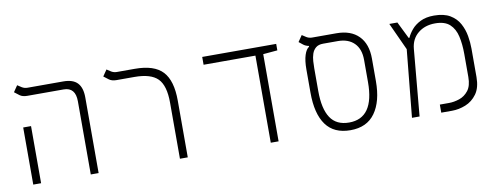

<svg xmlns="http://www.w3.org/2000/svg" viewBox="-55 -885 3040 1167"><g transform="rotate(-10 1465.0 -301.5)"><path d="M428.7 0V-451.7Q428.7 -537.6 356 -537.6H131.3Q103 -537.6 86.2 -549.8Q69.3 -562 55.7 -573.2L82 -611.8Q93.3 -603.5 108.4 -594.7Q123.5 -585.9 141.6 -585.9H362.3Q421.9 -585.9 449.5 -556.4Q477.1 -526.9 477.1 -467.3V0ZM73.7 0V-352.5H122.1V0Z M1027.3 -350.6V0H979V-346.2Q979 -451.7 936.5 -494.6Q894 -537.6 792.5 -537.6H682.6Q654.3 -537.6 637.5 -549.8Q620.6 -562 606.9 -573.2L633.3 -611.8Q644.5 -603.5 659.7 -594.7Q674.8 -585.9 692.9 -585.9H803.7Q923.3 -585.9 975.3 -529.8Q1027.3 -473.6 1027.3 -350.6Z M1539.6 0V-537.6H1219.7V-585.9H1676.3V-545.9L1587.9 -538.1V0Z M2030.8 9.3Q1929.2 9.3 1879.6 -59.1Q1830.1 -127.4 1830.1 -257.3V-400.9Q1830.1 -455.1 1841.1 -489.3Q1852.1 -523.4 1870.1 -534.2V-539.1Q1850.1 -543 1836.7 -553.5Q1823.2 -564 1812 -573.2L1838.4 -611.8Q1849.6 -603.5 1864.7 -594.7Q1879.9 -585.9 1897.9 -585.9H2047.9Q2136.7 -585.9 2185.3 -536.6Q2233.9 -487.3 2233.9 -397V-257.3Q2233.9 -132.8 2183.1 -61.8Q2132.3 9.3 2030.8 9.3ZM2030.8 -38.1Q2185.5 -38.1 2185.5 -259.8V-397Q2185.5 -464.8 2148.9 -501.2Q2112.3 -537.6 2047.9 -537.6H1957.5Q1928.2 -537.6 1911.9 -523.7Q1895.5 -509.8 1888.4 -488.3Q1881.3 -466.8 1879.9 -443.1Q1878.4 -419.4 1878.4 -399.4V-259.8Q1878.4 -149.4 1915.3 -93.8Q1952.1 -38.1 2030.8 -38.1Z M2411.1 0 2452.1 -416.5 2374.5 -585.9H2424.3L2475.6 -481.9H2480.5Q2490.7 -505.9 2511.5 -530.5Q2532.2 -555.2 2566.4 -572Q2600.6 -588.9 2649.9 -588.9Q2711.4 -588.9 2749.3 -566.2Q2787.1 -543.5 2806.6 -507.3Q2826.2 -471.2 2833.3 -429.9Q2840.3 -388.7 2840.3 -352.1V-175.8Q2840.3 -110.4 2812.3 -71.8Q2784.2 -33.2 2742.4 -16.6Q2700.7 0 2659.2 0H2591.8V-49.8H2648.9Q2679.2 -49.8 2712.4 -60.8Q2745.6 -71.8 2768.6 -101.1Q2791.5 -130.4 2791.5 -185.1V-327.1Q2791.5 -387.7 2780.5 -436Q2769.5 -484.4 2738.8 -512.7Q2708 -541 2648.9 -541Q2585.4 -541 2543 -506.1Q2500.5 -471.2 2495.1 -410.6L2458 0Z"/></g></svg>

Font: Cascadia Mono NF ExtraLight
Style: Regular
Weight: 200
Monospace: yes
Designer: Aaron Bell
Foundry: Saja Typeworks
Version: Version 2404.023; ttfautohint (v1.8.4)